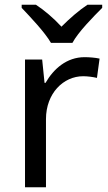

<svg xmlns="http://www.w3.org/2000/svg" viewBox="-20 -786 453 806"><path d="M194 -606H284C308 -651 371 -715 409 -753V-766H347C312 -743 274 -710 238 -674C205 -710 166 -743 131 -766H71V-753C107 -715 168 -651 194 -606ZM335 -546C260 -546 205 -497 171 -438H167L157 -536H85V0H173V-286C173 -394 246 -466 329 -466C347 -466 370 -463 387 -459L398 -540C380 -544 355 -546 335 -546Z"/></svg>

Font: Noto Sans Gurmukhi UI
Style: Regular
Weight: 400
Designer: Jelle Bosma - Monotype Design Team
Foundry: Monotype Imaging Inc.
Version: Version 2.004